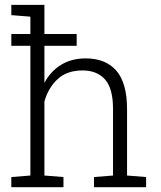

<svg xmlns="http://www.w3.org/2000/svg" viewBox="-20 -782 672 802"><path d="M27.3 0V-42.5L106.9 -48.8V-712.4L27.3 -718.8V-761.7H165.5V-436Q191.4 -484.4 235.1 -511.2Q278.8 -538.1 337.9 -538.1Q421.4 -538.1 466.1 -486.6Q510.7 -435.1 510.7 -325.7V-48.8L590.3 -42.5V0H372.6V-42.5L452.1 -48.8V-326.7Q452.1 -413.1 418.5 -450.4Q384.8 -487.8 324.7 -487.8Q260.3 -487.8 220.9 -451.7Q181.6 -415.5 165.5 -357.9V-48.8L245.1 -42.5V0ZM27.3 -590.8V-640.1H300.3V-590.8Z"/></svg>

Font: Roboto Slab LO Light
Style: Regular
Weight: 300
Designer: Google
Version: Version 2.000